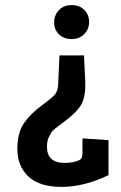

<svg xmlns="http://www.w3.org/2000/svg" viewBox="-20 -538 473 752"><path d="M164 37Q164 100 233 100Q256 100 276 94.5Q296 89 299.5 81Q303 73 303 57V4L405 11V148Q309 194 221.5 194Q134 194 91 153Q48 112 48 46.5Q48 -19 74.5 -56.5Q101 -94 143 -124.5Q185 -155 196 -169Q207 -183 208 -211L213 -321H309L314 -216Q314 -208 314 -201Q314 -157 298 -128Q280 -96 219 -52Q186 -28 181 -19.5Q176 -11 172 -2Q164 12 164 37ZM260.5 -518Q292 -518 310.5 -499Q329 -480 329 -452Q329 -424 310 -404.5Q291 -385 260.5 -385Q230 -385 211 -403.5Q192 -422 192 -450Q192 -478 210.5 -498Q229 -518 260.5 -518Z"/></svg>

Font: Bree Serif
Style: Regular
Weight: 400
Designer: Veronika Burian, Jos Scaglione
Foundry: TypeTogether
Version: Version 1.001